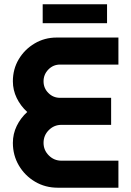

<svg xmlns="http://www.w3.org/2000/svg" viewBox="-20 -875 612 895"><path d="M249 0Q191 0 143.5 -28Q96 -56 68 -103.5Q40 -151 40 -209Q40 -251 58 -288Q76 -325 107 -353Q76 -381 58 -418Q40 -455 40 -496Q40 -553 67.5 -599Q95 -645 141.5 -672.5Q188 -700 244 -700H532V-574H260Q228 -574 205.5 -551Q183 -528 183 -496Q183 -464 205.5 -441.5Q228 -419 260 -419H498V-293H266Q232 -293 207.5 -268.5Q183 -244 183 -209Q183 -175 207.5 -150.5Q232 -126 266 -126H532V0ZM179 -767V-855H479V-767Z"/></svg>

Font: MuseoModerno SemiBold
Style: Regular
Weight: 600
Designer: Pablo Cosgaya, Héctor Gatti, Marcela Romero, and the Authors of The MuseoModerno Project.
Foundry: Omnibus-Type Team
Version: Version 1.001